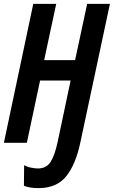

<svg xmlns="http://www.w3.org/2000/svg" viewBox="-22 -734 585 987"><path d="M392 -6 543 -714H426L364 -425H205L267 -714H149L-2 0H116L184 -320H341L274 -3Q259 66 237.5 99Q216 132 173 132Q160 132 138.5 128Q117 124 102 115L101 221Q129 233 176 233Q270 233 319 171.5Q368 110 392 -6Z"/></svg>

Font: Noto Sans Display Condensed
Style: Bold Italic
Weight: 700
Width: 3
Designer: Monotype Design team
Foundry: Monotype Imaging Inc.
Version: 1.000